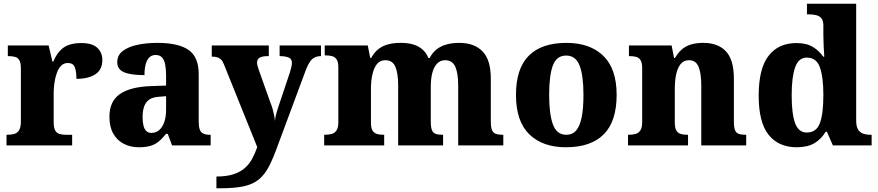

<svg xmlns="http://www.w3.org/2000/svg" viewBox="-20 -780 4711 1030"><path d="M15 0V-57H19Q42 -57 58 -62Q74 -67 83 -82.5Q92 -98 92 -129V-411Q92 -441 84.5 -455.5Q77 -470 62 -474.5Q47 -479 25 -479H22V-536H241L261 -450H266Q281 -485 301 -507Q321 -529 349 -539Q377 -549 417 -549Q475 -549 502 -523.5Q529 -498 529 -458Q529 -406 491.5 -381.5Q454 -357 390 -357Q390 -398 381 -420Q372 -442 344 -442Q322 -442 307.5 -427Q293 -412 284.5 -387.5Q276 -363 272 -335.5Q268 -308 268 -285V-124Q268 -95 276 -80.5Q284 -66 299 -61.5Q314 -57 333 -57H367V0Z M724 10Q681 10 645 -8Q609 -26 588 -62.5Q567 -99 567 -154Q567 -236 622.5 -275Q678 -314 789 -318L871 -321V-375Q871 -410 866 -434.5Q861 -459 849 -472Q837 -485 815 -485Q794 -485 781 -472Q768 -459 761.5 -435Q755 -411 755 -377Q682 -377 645.5 -392.5Q609 -408 609 -446Q609 -484 638.5 -506.5Q668 -529 717 -539.5Q766 -550 825 -550Q936 -550 991 -512.5Q1046 -475 1046 -382V-128Q1046 -101 1051.5 -85.5Q1057 -70 1070.5 -63.5Q1084 -57 1106 -57H1110V0H903L880 -62H871Q849 -35 829.5 -19.5Q810 -4 785.5 3Q761 10 724 10ZM792 -67Q817 -67 834.5 -82.5Q852 -98 861.5 -126Q871 -154 871 -191V-264L834 -261Q800 -259 781 -246Q762 -233 753.5 -209.5Q745 -186 745 -151Q745 -124 750 -105Q755 -86 765.5 -76.5Q776 -67 792 -67Z M1141 167Q1193 167 1230 155.5Q1267 144 1291.5 123Q1316 102 1332 73Q1348 44 1360 9L1182 -433Q1175 -452 1166 -460.5Q1157 -469 1146 -472.5Q1135 -476 1121 -476H1116V-536H1422V-479H1418Q1388 -479 1373.5 -471Q1359 -463 1359 -444Q1359 -435 1362.5 -423.5Q1366 -412 1369 -403L1429 -234Q1438 -212 1443 -193.5Q1448 -175 1451 -159.5Q1454 -144 1455 -131Q1457 -153 1463 -173.5Q1469 -194 1472 -203L1535 -391Q1538 -400 1542 -416.5Q1546 -433 1546 -442Q1546 -463 1530.5 -470.5Q1515 -478 1484 -479H1480V-536H1702V-479H1698Q1680 -478 1666.5 -471Q1653 -464 1642.5 -448.5Q1632 -433 1622 -408L1471 -2Q1446 68 1423 112.5Q1400 157 1368 183Q1336 209 1287 219.5Q1238 230 1161 230H1141Z M1719 0V-57H1722Q1745 -57 1761 -62Q1777 -67 1786 -81.5Q1795 -96 1795 -125V-419Q1795 -446 1786.5 -460Q1778 -474 1762.5 -478.5Q1747 -483 1725 -483H1722V-536H1953L1966 -469H1971Q1987 -498 2008.5 -515.5Q2030 -533 2060 -541.5Q2090 -550 2130 -550Q2168 -550 2196.5 -541.5Q2225 -533 2246 -515Q2267 -497 2278 -469H2285Q2300 -498 2322.5 -515.5Q2345 -533 2375.5 -541.5Q2406 -550 2444 -550Q2524 -550 2568.5 -504.5Q2613 -459 2613 -358V-128Q2613 -97 2619.5 -82Q2626 -67 2640 -62Q2654 -57 2676 -57H2680V0H2438V-322Q2438 -387 2422.5 -422Q2407 -457 2368 -457Q2341 -457 2323.5 -437.5Q2306 -418 2298.5 -386.5Q2291 -355 2291 -316V-128Q2291 -98 2297 -82.5Q2303 -67 2317 -62Q2331 -57 2353 -57H2357V0H2116V-322Q2116 -387 2101 -422Q2086 -457 2047 -457Q2018 -457 2001.5 -435.5Q1985 -414 1977.5 -379.5Q1970 -345 1970 -305V-122Q1970 -94 1978 -80.5Q1986 -67 2000.5 -62Q2015 -57 2037 -57H2041V0Z M3016 10Q2891 10 2819.5 -59.5Q2748 -129 2748 -271Q2748 -412 2816.5 -481Q2885 -550 3019 -550Q3144 -550 3216 -481Q3288 -412 3288 -271Q3288 -129 3219 -59.5Q3150 10 3016 10ZM3018 -57Q3052 -57 3072 -81.5Q3092 -106 3101 -153.5Q3110 -201 3110 -271Q3110 -376 3089 -429Q3068 -482 3017 -482Q2966 -482 2946 -429Q2926 -376 2926 -271Q2926 -166 2946.5 -111.5Q2967 -57 3018 -57Z M3349 0V-57H3352Q3375 -57 3391 -62Q3407 -67 3416 -81.5Q3425 -96 3425 -125V-415Q3425 -442 3417 -456Q3409 -470 3394 -474.5Q3379 -479 3357 -479H3354V-536H3583L3596 -469H3601Q3618 -498 3638.5 -515.5Q3659 -533 3687 -541.5Q3715 -550 3753 -550Q3832 -550 3874.5 -504.5Q3917 -459 3917 -358V-128Q3917 -97 3923 -82Q3929 -67 3943 -62Q3957 -57 3979 -57H3983V0H3742V-322Q3742 -387 3727.5 -422Q3713 -457 3676 -457Q3647 -457 3630.5 -435.5Q3614 -414 3607 -379.5Q3600 -345 3600 -305V-122Q3600 -94 3608 -80.5Q3616 -67 3630.5 -62Q3645 -57 3667 -57H3671V0Z M4254 10Q4157 10 4103.5 -56.5Q4050 -123 4050 -267Q4050 -412 4103 -480.5Q4156 -549 4252 -549Q4307 -549 4341 -528Q4375 -507 4396 -476H4402Q4400 -501 4398.5 -534Q4397 -567 4397 -593V-643Q4397 -670 4386 -682.5Q4375 -695 4357 -699Q4339 -703 4317 -703H4309V-760H4573V-134Q4573 -103 4582.5 -86.5Q4592 -70 4609.5 -63.5Q4627 -57 4650 -57H4656V0H4448L4416 -73H4409Q4387 -35 4350 -12.5Q4313 10 4254 10ZM4308 -69Q4359 -69 4378 -118.5Q4397 -168 4397 -270Q4397 -366 4378.5 -418.5Q4360 -471 4308 -471Q4264 -471 4245.5 -418.5Q4227 -366 4227 -269Q4227 -169 4245.5 -119Q4264 -69 4308 -69Z"/></svg>

Font: Noto Serif Gujarati ExtraBold
Style: Regular
Weight: 800
Version: Version 2.102